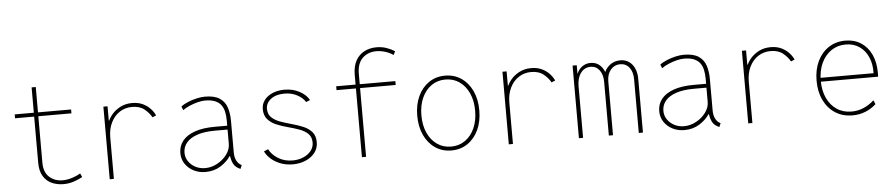

<svg xmlns="http://www.w3.org/2000/svg" viewBox="-43 -1050 6275 1348"><g transform="rotate(-5 3094.0 -376.0)"><path d="M360.4 5.9Q314 5.9 276.6 -11.2Q239.3 -28.3 217.3 -64.7Q195.3 -101.1 195.3 -159.2V-690.4H224.6V-156.2Q224.6 -90.3 262 -55.9Q299.3 -21.5 356.4 -21.5Q387.2 -21.5 421.4 -32Q455.6 -42.5 482.4 -58.6L494.1 -32.2Q461.9 -14.6 428.5 -4.4Q395 5.9 360.4 5.9ZM60.5 -484.4V-511.7H458V-484.4Z M685.5 0V-511.7H714.8V-411.1H732.4L710 -388.7Q717.8 -419.4 741.9 -449.7Q766.1 -480 803.5 -499.8Q840.8 -519.5 888.7 -519.5Q931.2 -519.5 963.4 -504.2Q995.6 -488.8 1017.1 -465.3Q1038.6 -441.9 1048.8 -418L1022.5 -407.2Q1005.9 -438 972.9 -465.1Q939.9 -492.2 885.7 -492.2Q836.4 -492.2 797.9 -467Q759.3 -441.9 737.1 -396.7Q714.8 -351.6 714.8 -292V0Z M1360.4 7.8Q1314 7.8 1276.6 -11.5Q1239.3 -30.8 1217.3 -64Q1195.3 -97.2 1195.3 -139.6Q1195.3 -189.5 1224.9 -226.1Q1254.4 -262.7 1311.8 -282.7Q1369.1 -302.7 1452.1 -302.7H1551.8V-275.4H1451.2Q1376.5 -275.4 1326.2 -258.3Q1275.9 -241.2 1250.2 -210.7Q1224.6 -180.2 1224.6 -139.6Q1224.6 -106 1242.9 -78.9Q1261.2 -51.8 1292 -35.6Q1322.8 -19.5 1360.4 -19.5Q1404.3 -19.5 1445.6 -41.7Q1486.8 -64 1513.4 -99.6Q1540 -135.3 1540 -175.8V-269.5V-274.4V-337.9Q1540 -372.1 1533.9 -400.4Q1527.8 -428.7 1512.5 -449.2Q1497.1 -469.7 1469.7 -481Q1442.4 -492.2 1399.4 -492.2Q1377.4 -492.2 1348.1 -484.9Q1318.8 -477.5 1290.3 -465.3Q1261.7 -453.1 1242.2 -438.5L1231.4 -464.8Q1251.5 -480.5 1281.7 -492.9Q1312 -505.4 1344 -512.5Q1376 -519.5 1401.4 -519.5Q1469.7 -519.5 1506.1 -494.6Q1542.5 -469.7 1555.9 -427.7Q1569.3 -385.7 1569.3 -334V-113.3Q1569.3 -76.7 1581.8 -53.5Q1594.2 -30.3 1613.3 -20.5L1617.2 -18.6L1606.4 7.8L1594.7 2Q1568.4 -11.2 1556.9 -34.7Q1545.4 -58.1 1540 -91.8L1543.9 -87.9H1532.2L1540 -91.8Q1515.1 -51.8 1468.5 -22Q1421.9 7.8 1360.4 7.8Z M1976.6 7.8Q1927.7 7.8 1888.2 -7.8Q1848.6 -23.4 1821.3 -48.1Q1793.9 -72.8 1781.2 -100.6L1811.5 -113.3Q1830.1 -75.2 1874 -47.4Q1918 -19.5 1976.6 -19.5Q2018.1 -19.5 2052.2 -34.2Q2086.4 -48.8 2106.7 -74.5Q2127 -100.1 2127 -132.8Q2127 -172.4 2103.3 -195.1Q2079.6 -217.8 2042.2 -231.2Q2004.9 -244.6 1962.9 -255.6Q1920.9 -266.6 1883.5 -282.2Q1846.2 -297.9 1822.5 -324.7Q1798.8 -351.6 1798.8 -397.5Q1798.8 -433.1 1820.1 -460.7Q1841.3 -488.3 1878.2 -503.9Q1915 -519.5 1961.9 -519.5Q2020.5 -519.5 2067.1 -494.6Q2113.8 -469.7 2134.8 -431.6L2106.4 -419.9Q2088.4 -450.2 2048.8 -471.2Q2009.3 -492.2 1960 -492.2Q1899.4 -492.2 1863 -464.1Q1826.7 -436 1828.1 -392.6Q1829.6 -355 1854 -333.3Q1878.4 -311.5 1915.8 -298.3Q1953.1 -285.2 1994.6 -273.9Q2036.1 -262.7 2073 -247.1Q2109.9 -231.4 2133.1 -204.6Q2156.2 -177.7 2156.2 -132.8Q2156.2 -89.8 2131.6 -58.3Q2106.9 -26.9 2065.9 -9.5Q2024.9 7.8 1976.6 7.8Z M2462.9 0V-579.1Q2462.9 -640.6 2485.4 -680.7Q2507.8 -720.7 2545.9 -740.2Q2584 -759.8 2630.9 -759.8Q2668.5 -759.8 2700.9 -748.8Q2733.4 -737.8 2759.8 -720.7L2747.1 -695.3Q2722.2 -712.9 2690.4 -722.7Q2658.7 -732.4 2627.9 -732.4Q2568.8 -732.4 2530.5 -695.3Q2492.2 -658.2 2492.2 -585V0ZM2326.2 -484.4V-511.7H2743.2V-484.4Z M3093.8 7.8Q3029.3 7.8 2980 -25.6Q2930.7 -59.1 2902.8 -118.4Q2875 -177.7 2875 -255.9Q2875 -334 2902.8 -393.3Q2930.7 -452.6 2980 -486.1Q3029.3 -519.5 3093.8 -519.5Q3158.2 -519.5 3207.5 -486.1Q3256.8 -452.6 3284.7 -393.3Q3312.5 -334 3312.5 -255.9Q3312.5 -177.7 3284.7 -118.4Q3256.8 -59.1 3207.5 -25.6Q3158.2 7.8 3093.8 7.8ZM3093.8 -19.5Q3149.9 -19.5 3192.6 -49.6Q3235.4 -79.6 3259.3 -132.8Q3283.2 -186 3283.2 -255.9Q3283.2 -325.7 3259.3 -378.9Q3235.4 -432.1 3192.6 -462.2Q3149.9 -492.2 3093.8 -492.2Q3037.6 -492.2 2994.9 -462.2Q2952.1 -432.1 2928.2 -378.9Q2904.3 -325.7 2904.3 -255.9Q2904.3 -186 2928.2 -132.8Q2952.1 -79.6 2994.9 -49.6Q3037.6 -19.5 3093.8 -19.5Z M3498 0V-511.7H3527.3V-411.1H3544.9L3522.5 -388.7Q3530.3 -419.4 3554.4 -449.7Q3578.6 -480 3616 -499.8Q3653.3 -519.5 3701.2 -519.5Q3743.7 -519.5 3775.9 -504.2Q3808.1 -488.8 3829.6 -465.3Q3851.1 -441.9 3861.3 -418L3835 -407.2Q3818.4 -438 3785.4 -465.1Q3752.4 -492.2 3698.2 -492.2Q3648.9 -492.2 3610.4 -467Q3571.8 -441.9 3549.6 -396.7Q3527.3 -351.6 3527.3 -292V0Z M3992.2 0V-511.7H4021.5V-452.1H4029.3L4015.6 -432.6Q4026.9 -473.6 4054.7 -496.6Q4082.5 -519.5 4119.1 -519.5Q4160.2 -519.5 4187.3 -492.9Q4214.4 -466.3 4221.7 -428.7L4208 -448.2H4228.5L4211.9 -428.7Q4218.8 -464.8 4251.2 -492.2Q4283.7 -519.5 4329.1 -519.5Q4354.5 -519.5 4375.5 -509.8Q4396.5 -500 4411.6 -481.4Q4426.8 -462.9 4435.1 -437Q4443.4 -411.1 4443.4 -378.9V0H4414.1V-378.9Q4414.1 -430.2 4390.1 -461.2Q4366.2 -492.2 4325.2 -492.2Q4285.2 -492.2 4258.8 -461.2Q4232.4 -430.2 4232.4 -378.9V0H4203.1V-378.9Q4203.1 -430.2 4179.4 -461.2Q4155.8 -492.2 4118.2 -492.2Q4073.7 -492.2 4047.6 -456.8Q4021.5 -421.4 4021.5 -364.3V0Z M4735.4 7.8Q4689 7.8 4651.6 -11.5Q4614.3 -30.8 4592.3 -64Q4570.3 -97.2 4570.3 -139.6Q4570.3 -189.5 4599.9 -226.1Q4629.4 -262.7 4686.8 -282.7Q4744.1 -302.7 4827.1 -302.7H4926.8V-275.4H4826.2Q4751.5 -275.4 4701.2 -258.3Q4650.9 -241.2 4625.2 -210.7Q4599.6 -180.2 4599.6 -139.6Q4599.6 -106 4617.9 -78.9Q4636.2 -51.8 4667 -35.6Q4697.8 -19.5 4735.4 -19.5Q4779.3 -19.5 4820.6 -41.7Q4861.8 -64 4888.4 -99.6Q4915 -135.3 4915 -175.8V-269.5V-274.4V-337.9Q4915 -372.1 4908.9 -400.4Q4902.8 -428.7 4887.5 -449.2Q4872.1 -469.7 4844.7 -481Q4817.4 -492.2 4774.4 -492.2Q4752.4 -492.2 4723.1 -484.9Q4693.8 -477.5 4665.3 -465.3Q4636.7 -453.1 4617.2 -438.5L4606.4 -464.8Q4626.5 -480.5 4656.7 -492.9Q4687 -505.4 4719 -512.5Q4751 -519.5 4776.4 -519.5Q4844.7 -519.5 4881.1 -494.6Q4917.5 -469.7 4930.9 -427.7Q4944.3 -385.7 4944.3 -334V-113.3Q4944.3 -76.7 4956.8 -53.5Q4969.2 -30.3 4988.3 -20.5L4992.2 -18.6L4981.4 7.8L4969.7 2Q4943.4 -11.2 4931.9 -34.7Q4920.4 -58.1 4915 -91.8L4918.9 -87.9H4907.2L4915 -91.8Q4890.1 -51.8 4843.5 -22Q4796.9 7.8 4735.4 7.8Z M5185.5 0V-511.7H5214.8V-411.1H5232.4L5210 -388.7Q5217.8 -419.4 5241.9 -449.7Q5266.1 -480 5303.5 -499.8Q5340.8 -519.5 5388.7 -519.5Q5431.2 -519.5 5463.4 -504.2Q5495.6 -488.8 5517.1 -465.3Q5538.6 -441.9 5548.8 -418L5522.5 -407.2Q5505.9 -438 5472.9 -465.1Q5439.9 -492.2 5385.7 -492.2Q5336.4 -492.2 5297.9 -467Q5259.3 -441.9 5237.1 -396.7Q5214.8 -351.6 5214.8 -292V0Z M5920.9 7.8Q5851.1 7.8 5799.1 -25.6Q5747.1 -59.1 5718.3 -118.7Q5689.5 -178.2 5689.5 -256.8Q5689.5 -334.5 5718 -393.8Q5746.6 -453.1 5797.4 -486.3Q5848.1 -519.5 5915 -519.5Q5977.5 -519.5 6024.4 -489.3Q6071.3 -459 6097.2 -404.1Q6123 -349.1 6123 -275.4Q6123 -273.4 6123 -263.7Q6123 -253.9 6122.1 -247.1H5712.9V-274.4H6092.8Q6094.7 -338.9 6073 -387.9Q6051.3 -437 6010.5 -464.6Q5969.7 -492.2 5915 -492.2Q5856.9 -492.2 5812.7 -461.9Q5768.6 -431.6 5743.7 -378.2Q5718.8 -324.7 5718.8 -254.9Q5718.8 -185.1 5743.2 -132.1Q5767.6 -79.1 5812 -49.3Q5856.4 -19.5 5916 -19.5Q5961.4 -19.5 6001.2 -36.9Q6041 -54.2 6075.2 -85L6086.9 -56.6Q6052.7 -25.4 6010.7 -8.8Q5968.8 7.8 5920.9 7.8Z"/></g></svg>

Font: Reddit Mono ExtraLight
Style: Regular
Weight: 250
Monospace: yes
Designer: Stephen Hutchings
Foundry: Reddit
Version: Version 1.014